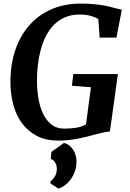

<svg xmlns="http://www.w3.org/2000/svg" viewBox="-20 -772 719 1065"><path d="M334.5 21Q350.6 24.4 363.3 34.2Q376 43.9 385.3 57.9Q394.5 71.8 399.4 88.9Q404.3 106 404.3 124Q404.3 154.8 394.5 180.7Q384.8 206.5 369.9 225.8Q355 245.1 337.4 257.6Q319.8 270 303.7 273.4L259.8 245.6L260.7 232.9Q273.4 224.1 284.4 206.3Q295.4 188.5 295.4 163.6Q295.4 154.8 292.7 145.8Q290 136.7 285.6 129.2Q281.2 121.6 275.1 116.5Q269 111.3 261.7 110.4L264.6 70.8ZM303.2 7.8Q232.9 7.8 183.1 -18.8Q133.3 -45.4 101.3 -89.4Q69.3 -133.3 54.2 -189.7Q39.1 -246.1 38.1 -306.2Q36.1 -406.2 63 -488.5Q89.8 -570.8 140.6 -629.4Q191.4 -688 263.9 -720Q336.4 -752 426.3 -752Q468.3 -752 499.8 -749Q531.2 -746.1 555.4 -741.7Q579.6 -737.3 597.9 -732.4Q616.2 -727.5 630.9 -723.6L655.8 -718.3L626 -563.5H532.7L525.4 -666Q507.3 -677.2 482.2 -684.3Q457 -691.4 421.9 -691.4Q376 -691.4 340.6 -676Q305.2 -660.6 278.8 -633.8Q252.4 -606.9 234.4 -571Q216.3 -535.2 205.3 -493.7Q194.3 -452.1 189.5 -407.7Q184.6 -363.3 185.1 -319.3Q185.5 -268.1 194.1 -220.9Q202.6 -173.8 220.7 -137.7Q238.8 -101.6 266.8 -80.1Q294.9 -58.6 334.5 -58.6Q370.6 -58.6 401.1 -63.2Q431.6 -67.9 457 -82L484.4 -288.1L378.9 -296.4L386.7 -361.3H633.8L589.8 -43Q574.7 -41.5 553.2 -37.1Q531.7 -32.7 510.7 -26.9Q490.7 -21.5 467.8 -15.4Q444.8 -9.3 418.9 -4.2Q393.1 1 364.3 4.4Q335.4 7.8 303.2 7.8Z"/></svg>

Font: Merriweather Bold
Style: Italic
Weight: 700
Italic angle: -7°
Designer: Eben Sorkin ( eben@eyebytes.com )
Foundry: Eben Sorkin ( eben@eyebytes.com )
Version: Version 1.5; ttfautohint (v0.97) -l 13 -r 13 -G 200 -x 24 -f